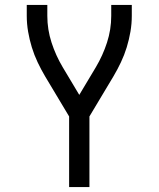

<svg xmlns="http://www.w3.org/2000/svg" viewBox="-20 -755 640 775"><path d="M259 0V-285L162 -447Q146 -474 132 -503.5Q118 -533 108.5 -564Q99 -595 93.5 -627Q88 -659 88 -691V-735H171V-691Q171 -636 188 -583.5Q205 -531 233 -484L300 -372L367 -484Q395 -531 412 -583.5Q429 -636 429 -691V-735H512V-691Q512 -659 506.5 -627Q501 -595 491.5 -564Q482 -533 468 -503.5Q454 -474 438 -447L341 -285V0Z"/></svg>

Font: Bmono
Style: Regular
Weight: 400
Monospace: yes
Designer: Belleve Invis
Foundry: Belleve Invis
Version: Version 11.2.2; ttfautohint (v1.8.2)